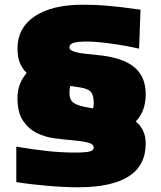

<svg xmlns="http://www.w3.org/2000/svg" viewBox="-20 -781 682 813"><path d="M310 12Q283 12 250.5 10.5Q218 9 183.5 6Q149 3 114 -1Q79 -5 49 -10V-160Q126 -147 184.5 -141Q243 -135 297 -135Q342 -135 359.5 -139.5Q377 -144 377 -156Q377 -169 358.5 -175.5Q340 -182 288 -187Q251 -190 210 -195.5Q169 -201 134.5 -218.5Q100 -236 77 -270.5Q54 -305 54 -366Q54 -427 93 -472Q75 -489 64.5 -514Q54 -539 54 -575Q54 -663 127 -712Q200 -761 330 -761Q356 -761 382 -760Q408 -759 437 -756.5Q466 -754 499.5 -750Q533 -746 575 -740L569 -575Q506 -589 446 -597Q386 -605 348 -605Q308 -605 291 -599.5Q274 -594 274 -581Q274 -574 279.5 -569.5Q285 -565 298.5 -561Q312 -557 335 -554Q358 -551 392 -548Q498 -538 547.5 -497.5Q597 -457 597 -382Q597 -310 555 -267Q597 -232 597 -173Q597 12 310 12ZM374 -322Q377 -331 377 -343Q377 -378 364.5 -392Q352 -406 318 -411L278 -417Q274 -405 274 -388Q274 -361 288 -348.5Q302 -336 340 -328Z"/></svg>

Font: Encode Sans Wide
Style: Black
Weight: 900
Designer: Pablo Impallari, Andres Torresi
Foundry: Pablo Impallari, Andres Torresi
Version: Version 1.000; ttfautohint (v1.00) -l 8 -r 50 -G 200 -x 14 -